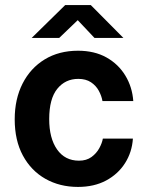

<svg xmlns="http://www.w3.org/2000/svg" viewBox="-20 -727 587 757"><path d="M287.5 10Q215.5 10 159 -22Q102.5 -54 70.2 -113.8Q38 -173.5 38 -256.5Q38 -336.5 69 -397.5Q100 -458.5 156.2 -492.8Q212.5 -527 287.5 -527Q352.5 -527 399.8 -500.5Q447 -474 474.2 -429Q501.5 -384 505.5 -328.5H384Q380.5 -349 369.5 -369.2Q358.5 -389.5 338.5 -402.8Q318.5 -416 288.5 -416Q237.5 -416 205.8 -376.8Q174 -337.5 174 -257.5Q174 -182 205 -137.8Q236 -93.5 291.5 -93.5Q321 -93.5 340.8 -108Q360.5 -122.5 371.5 -142.8Q382.5 -163 385.5 -180.5H504Q500.5 -127 473 -83.8Q445.5 -40.5 398.2 -15.2Q351 10 287.5 10ZM105 -577.5 237 -707H338L466.5 -577.5H352.5L286.5 -647.5L213.5 -577.5Z"/></svg>

Font: Public Sans Thin
Style: Bold
Weight: 700
Version: Version 2.001